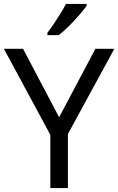

<svg xmlns="http://www.w3.org/2000/svg" viewBox="-20 -964 606 984"><path d="M0 -714H98L283 -363L469 -714H566L328 -277V0H238V-273ZM424 -944V-934Q411 -916 386.5 -887.5Q362 -859 333.5 -830.5Q305 -802 281 -784H223V-796Q237 -814 255 -840.5Q273 -867 290 -894.5Q307 -922 318 -944Z"/></svg>

Font: BC Sans
Style: Regular
Weight: 400
Designer: Monotype Design Team
Province of B.C.
Foundry: Monotype Imaging Inc.
Version: Version 2.000;GOOG;noto-source:20170915:90ef993387c0